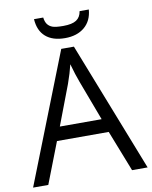

<svg xmlns="http://www.w3.org/2000/svg" viewBox="-97 -973 826 1045"><g transform="rotate(-10 316.5 -451.0)"><path d="M547 0 458 -227H172L84 0H0L282 -717H352L633 0ZM432 -302 349 -523Q333 -565 316 -626Q305 -579 285 -523L201 -302ZM313 -771Q245 -771 206.5 -804.5Q168 -838 164 -902H215Q218 -878 228 -864.5Q238 -851 255.5 -844.5Q273 -838 315 -838Q364 -838 387.5 -853.5Q411 -869 416 -902H467Q462 -840 421 -805.5Q380 -771 313 -771Z"/></g></svg>

Font: Stephens Clock
Style: Regular
Weight: 400
Designer: Peter Wiegel (catfonts.de) with slight modifications by DT1.org
Version: Version 0.9.1